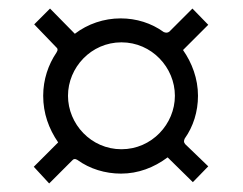

<svg xmlns="http://www.w3.org/2000/svg" viewBox="-20 -597 569 449"><path d="M263 -191C303 -191 340 -205 372 -229L431 -171L467 -208L413 -260C409 -265 410 -268 412 -273C432 -301 443 -336 443 -373C443 -413 429 -450 408 -480L467 -539L430 -577L376 -523C372 -520 368 -520 363 -522C334 -543 299 -554 262 -554C223 -554 185 -541 155 -518L97 -577L60 -540L111 -487C115 -484 116 -480 112 -474C93 -446 81 -411 81 -373C81 -332 94 -296 116 -264L59 -207L95 -168L148 -221C152 -226 156 -226 161 -223C190 -202 226 -191 263 -191ZM264 -248C193 -248 139 -307 139 -373C139 -439 193 -498 264 -498C335 -498 389 -439 389 -373C389 -307 335 -248 264 -248Z"/></svg>

Font: 18Franklin Light
Style: Regular
Weight: 300
Designer: Pablo Impallari, Rodrigo Fuenzalida (Modified by Dan O. Williams)
Version: Version 0.025;PS 000.025;hotconv 1.0.88;makeotf.lib2.5.64775